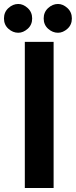

<svg xmlns="http://www.w3.org/2000/svg" viewBox="-30 -947 385 967"><path d="M95 -736H240V0H95ZM-10 -854Q-10 -886 12.5 -906.5Q35 -927 62 -927Q87 -927 109.5 -906.5Q132 -886 132 -854Q132 -822 109.5 -802Q87 -782 62 -782Q35 -782 12.5 -802Q-10 -822 -10 -854ZM190 -854Q190 -886 212.5 -906.5Q235 -927 262 -927Q287 -927 309.5 -906.5Q332 -886 332 -854Q332 -822 309.5 -802Q287 -782 262 -782Q235 -782 212.5 -802Q190 -822 190 -854Z"/></svg>

Font: Reem Kufi
Style: Bold
Weight: 700
Designer: Khaled Hosny
Version: Version 1.001